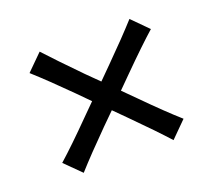

<svg xmlns="http://www.w3.org/2000/svg" viewBox="-85 -630 735 663"><g transform="rotate(-20 283.0 -298.5)"><path d="M335.9 -298.8 380.4 -254.4Q454.6 -179.2 505.9 -133.8L448.2 -76.2Q406.2 -123 327.6 -201.7L283.2 -246.1L238.3 -201.7Q164.6 -127.9 118.2 -76.2L60.1 -133.8Q111.3 -179.2 185.5 -254.4L230 -298.8L185.1 -344.2Q111.8 -417.5 60.1 -463.9L118.2 -521.5Q159.7 -476.1 238.3 -396L283.2 -351.6L328.1 -396.5Q401.4 -469.7 448.2 -521.5L505.9 -463.4Q459 -421.9 380.4 -343.3Z"/></g></svg>

Font: Commissioner Flair
Style: Regular
Weight: 400
Designer: Kostas Bartsokas
Foundry: Kostas Bartsokas
Version: Version 1.000